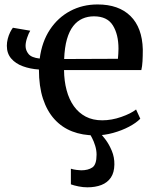

<svg xmlns="http://www.w3.org/2000/svg" viewBox="-20 -582 675 841"><path d="M397 11Q341 11 296 -6.5Q251 -24 218.5 -59.8Q186 -95.5 168.2 -149.8Q150.5 -204 150.5 -277.5Q112 -280 80 -291.8Q48 -303.5 29 -325.8Q10 -348 10 -381.5Q10 -397 14 -412.2Q18 -427.5 24.2 -440.2Q30.5 -453 36.5 -460.5L112.5 -447.5Q105.5 -436.5 98.8 -416.5Q92 -396.5 92 -381Q92 -361.5 105 -345.5Q118 -329.5 154 -325.5Q163.5 -399 198.5 -452Q233.5 -505 287.5 -533.8Q341.5 -562.5 407.5 -562.5Q500 -562.5 551.5 -511.8Q603 -461 605.5 -365.5Q605.5 -335.5 604.2 -313.5Q603 -291.5 599 -275H260.5Q261 -227 271.8 -186.8Q282.5 -146.5 303.5 -117Q324.5 -87.5 355.5 -71.2Q386.5 -55 427.5 -55Q469 -55 511.2 -69.8Q553.5 -84.5 576 -102.5L594.5 -62Q576.5 -43.5 545.2 -27Q514 -10.5 475.5 0.2Q437 11 397 11ZM261 -323.5 496.5 -324.5Q497.5 -334 498.2 -346.5Q499 -359 499 -368.5Q499 -431.5 474.2 -471Q449.5 -510.5 391.5 -510.5Q364 -510.5 341 -500.2Q318 -490 300.8 -468Q283.5 -446 273.2 -410.2Q263 -374.5 261 -323.5ZM362.5 238.5Q344 238.5 324 234.5Q304 230.5 290.5 225.5V157Q301 160.5 314.8 162.2Q328.5 164 335.5 164Q366 164 384.5 151.5Q403 139 403 95.5Q403 76 397 56.5Q391 37 383 21.8Q375 6.5 369.5 -1L398 -6L416 -1Q427 9 442.5 29.8Q458 50.5 469.8 78.8Q481.5 107 481 138.5Q480.5 174 465.5 196Q450.5 218 424.2 228.2Q398 238.5 362.5 238.5Z"/></svg>

Font: Merriweather 36pt
Style: Regular
Weight: 400
Designer: Eben Sorkin
Foundry: Eben Sorkin
Version: Version 2.100